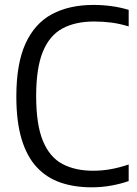

<svg xmlns="http://www.w3.org/2000/svg" viewBox="-20 -770 572 799"><path d="M361 9.5Q289 9.5 231.2 -10.5Q173.5 -30.5 132.5 -74.8Q91.5 -119 69.8 -191.5Q48 -264 48 -368.5Q48 -505 86.2 -588.8Q124.5 -672.5 196.2 -711Q268 -749.5 369 -749.5Q407 -749.5 443.8 -744.5Q480.5 -739.5 515.5 -729V-660Q478.5 -671.5 443.5 -676Q408.5 -680.5 371.5 -680.5Q293.5 -680.5 239.8 -651.5Q186 -622.5 158.2 -554.5Q130.5 -486.5 130.5 -370.5Q130.5 -251 158.8 -183.2Q187 -115.5 240 -87.5Q293 -59.5 367.5 -59.5Q404.5 -59.5 440 -65.8Q475.5 -72 515.5 -85.5V-16.5Q483 -5 443.5 2.2Q404 9.5 361 9.5Z"/></svg>

Font: Encode Sans SemiCondensed
Style: Regular
Weight: 400
Width: 4
Designer: Multiple Designers
Foundry: Impallari Type
Version: Version 3.002